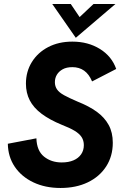

<svg xmlns="http://www.w3.org/2000/svg" viewBox="-20 -921 619 955"><path d="M281 14Q205 14 146 -14Q87 -42 53.5 -91.5Q20 -141 19 -206L161 -233Q163 -171 199 -142Q235 -113 287 -113Q321 -113 345.5 -123.5Q370 -134 383.5 -153.5Q397 -173 397 -199Q397 -222 386 -239Q375 -256 351 -270.5Q327 -285 288 -300Q227 -325 187 -355Q147 -385 128 -422Q109 -459 109 -505Q109 -565 138.5 -612.5Q168 -660 220 -687Q272 -714 340 -714Q418 -714 477 -677.5Q536 -641 558 -578L438 -516Q423 -552 398.5 -569.5Q374 -587 340 -587Q311 -587 292 -576.5Q273 -566 263 -549.5Q253 -533 253 -512Q253 -492 263.5 -476.5Q274 -461 298.5 -447.5Q323 -434 365 -416Q423 -393 461.5 -365Q500 -337 520.5 -299.5Q541 -262 541 -211Q541 -144 508 -93Q475 -42 416.5 -14Q358 14 281 14ZM357 -733 240 -901H332L376 -836L445 -901H554Z"/></svg>

Font: Hanken Grotesk ExtraBold
Style: Italic
Weight: 800
Italic angle: -8°
Designer: Alfredo Marco Pradil
Foundry: Hanken Design Co.
Version: Version 3.013